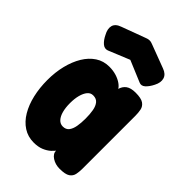

<svg xmlns="http://www.w3.org/2000/svg" viewBox="-214 -795 890 890"><g transform="rotate(45 231.0 -350.0)"><path d="M350 8Q322 8 300.5 -6Q279 -20 279 -41L283 -46Q277 -35 263 -22.5Q249 -10 228.5 -1.5Q208 7 179 7Q141 7 111 -12.5Q81 -32 60.5 -66.5Q40 -101 29.5 -146.5Q19 -192 19 -243Q19 -294 30 -338.5Q41 -383 61.5 -417Q82 -451 111.5 -470.5Q141 -490 179 -490Q204 -490 225 -483.5Q246 -477 261.5 -466Q277 -455 283 -442L280 -444Q286 -467 302.5 -479Q319 -491 350 -491Q387 -491 402.5 -480Q418 -469 421.5 -451.5Q425 -434 425 -414V-68Q425 -48 421.5 -30.5Q418 -13 402.5 -2.5Q387 8 350 8ZM222 -141Q242 -141 252.5 -154.5Q263 -168 267 -190.5Q271 -213 271 -242Q271 -271 267 -293.5Q263 -316 252 -329.5Q241 -343 220 -343Q203 -343 192 -329.5Q181 -316 175 -293.5Q169 -271 169 -241Q169 -212 175 -189.5Q181 -167 193 -154Q205 -141 222 -141ZM225 -708Q232 -708 237.5 -706Q243 -704 246 -703L360 -660Q388 -650 394.5 -628.5Q401 -607 387 -580Q375 -556 360.5 -543Q346 -530 330 -537L225 -581L120 -538Q103 -532 88 -545Q73 -558 62 -581Q47 -608 52.5 -629Q58 -650 87 -660L203 -703Q205 -704 211.5 -706Q218 -708 225 -708Z"/></g></svg>

Font: Fredoka Condensed SemiBold
Style: Regular
Weight: 600
Width: 3
Designer: Ben Nathan
Foundry: Milena B. Brandão, Ben Nathan
Version: Version 2.001